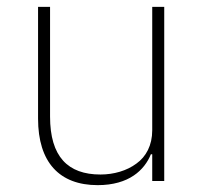

<svg xmlns="http://www.w3.org/2000/svg" viewBox="-20 -528 599 560"><path d="M424 -78H420C411 -55 394 -32 370 -16C345 1 310 12 265 12C153 12 91 -55 91 -182V-508H126V-188C126 -71 178 -19 273 -19C312 -19 350 -30 378 -51C406 -71 424 -104 424 -148V-508H459V0H424Z"/></svg>

Font: Plexus Sans ExtraLight
Style: Regular
Weight: 250
Version: Version 2.001;PS 002.001;hotconv 1.0.70;makeotf.lib2.5.58329